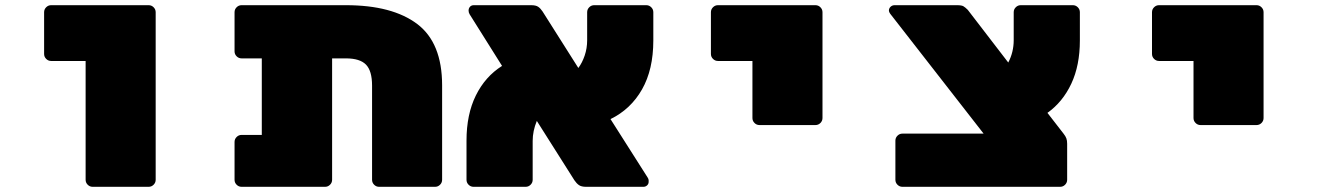

<svg xmlns="http://www.w3.org/2000/svg" viewBox="-20 -720 5140 740"><path d="M553 0H337Q326 0 318 -8Q310 -16 310 -27V-485H177Q166 -485 158 -493Q150 -501 150 -512V-673Q150 -684 158 -692Q166 -700 177 -700H553Q564 -700 572 -692Q580 -684 580 -673V-27Q580 -16 572 -8Q564 0 553 0Z M989 -495H911Q900 -495 892 -503Q884 -511 884 -522V-673Q884 -684 892 -692Q900 -700 911 -700H1313Q1492 -700 1588 -627.5Q1684 -555 1684 -391V-27Q1684 -16 1676 -8Q1668 0 1657 0H1441Q1430 0 1422 -8Q1414 -16 1414 -27V-390Q1414 -447 1390.5 -471Q1367 -495 1313 -495H1260V-27Q1260 -16 1252 -8Q1244 0 1233 0H911Q900 0 892 -8Q884 -16 884 -27V-173Q884 -184 892 -192Q900 -200 911 -200H989Z M2033 -177V-27Q2033 -16 2025 -8Q2017 0 2006 0H1805Q1794 0 1786 -8Q1778 -16 1778 -27V-178Q1778 -279 1814 -352Q1850 -425 1915 -466L1790 -665Q1786 -672 1786 -679Q1786 -688 1791.5 -694Q1797 -700 1806 -700H2027Q2045 -700 2054 -694Q2063 -688 2071 -676L2209 -458Q2224 -478 2233.5 -506Q2243 -534 2243 -565V-673Q2243 -684 2251 -692Q2259 -700 2270 -700H2471Q2482 -700 2490 -692Q2498 -684 2498 -673V-564Q2498 -452 2454.5 -375.5Q2411 -299 2333 -261L2476 -36Q2480 -30 2480 -25Q2480 -20 2480 -19Q2480 -11 2474 -5.5Q2468 0 2460 0H2239Q2221 0 2211.5 -6.5Q2202 -13 2194 -25L2049 -254Q2033 -215 2033 -177Z M3123 -238H2907Q2896 -238 2888 -246Q2880 -254 2880 -265V-485H2747Q2736 -485 2728 -493Q2720 -501 2720 -512V-673Q2720 -684 2728 -692Q2736 -700 2747 -700H3123Q3134 -700 3142 -692Q3150 -684 3150 -673V-265Q3150 -254 3142 -246Q3134 -238 3123 -238Z M3411 -667Q3406 -674 3406 -679Q3406 -688 3412.5 -694Q3419 -700 3428 -700H3668Q3686 -700 3693 -696Q3700 -692 3710 -682L3866 -479Q3887 -519 3887 -565V-673Q3887 -684 3895 -692Q3903 -700 3914 -700H4115Q4126 -700 4134 -692Q4142 -684 4142 -673V-564Q4142 -468 4109 -397.5Q4076 -327 4017 -285L4079 -205Q4087 -195 4090 -186.5Q4093 -178 4093 -166V-27Q4093 -16 4085 -8Q4077 0 4066 0H3458Q3447 0 3439 -8Q3431 -16 3431 -27V-178Q3431 -189 3439 -197Q3447 -205 3458 -205H3771Z M4823 -238H4607Q4596 -238 4588 -246Q4580 -254 4580 -265V-485H4447Q4436 -485 4428 -493Q4420 -501 4420 -512V-673Q4420 -684 4428 -692Q4436 -700 4447 -700H4823Q4834 -700 4842 -692Q4850 -684 4850 -673V-265Q4850 -254 4842 -246Q4834 -238 4823 -238Z"/></svg>

Font: Rubik Mono One
Style: Regular
Weight: 400
Designer: Hubert and Fischer with Elvire Volk Leonovitch (Cyrillic Expansion: Cyreal)
Foundry: Hubert and Fischer with Elvire Volk Leonovitch
Version: Version 2.000